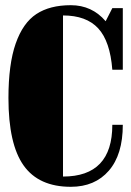

<svg xmlns="http://www.w3.org/2000/svg" viewBox="-20 -700 500 732"><path d="M250 12.2Q127.9 12.2 70.1 -69.1Q12.2 -150.4 12.2 -326.2Q12.2 -455.1 39.8 -533.9Q67.4 -612.8 118.7 -646.5Q169.9 -680.2 250 -680.2Q330.6 -680.2 382.8 -619.1L408.2 -668.9H448.2V-434.1H408.2Q399.9 -542.5 354.5 -591.8Q309.1 -641.1 220.2 -641.1V-26.9Q408.2 -26.9 408.2 -224.1H448.2Q448.2 -110.8 395 -49.3Q341.8 12.2 250 12.2Z"/></svg>

Font: Lletraferida
Style: Heavy
Weight: 900
Designer: Josep Patau Bellart
Foundry: Josep Patau Bellart
Version: Version 1.000